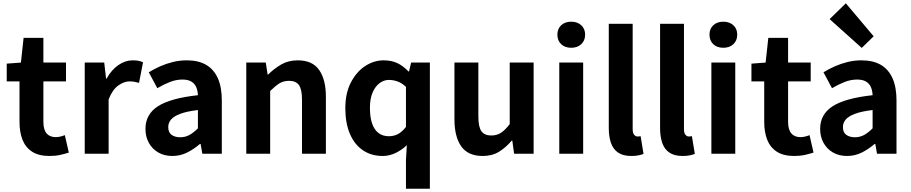

<svg xmlns="http://www.w3.org/2000/svg" viewBox="-20 -944 5596 1179"><path d="M283.9 13.8Q217.7 13.8 177.1 -12.6Q136.4 -39 118.1 -86Q99.8 -133 99.8 -195.4V-444.1H21.3V-553.2L108.4 -559.8L124.9 -711.4H246.4V-559.8H385.2V-444.1H246.4V-195.8Q246.4 -148 266.1 -124.9Q285.8 -101.9 322.8 -101.9Q337 -101.9 352.1 -105.7Q367.2 -109.6 378.1 -114.2L402.6 -7Q380.3 0.2 350.8 7Q321.3 13.8 283.9 13.8Z M500.3 0V-559.8H620L631.4 -460.8H634.2Q664.9 -515.8 707.2 -544.7Q749.5 -573.5 793.3 -573.5Q816.7 -573.5 831.4 -570.4Q846.2 -567.2 858.4 -561.8L833.8 -435.2Q818.4 -439.4 805.5 -441.8Q792.6 -444.2 774.3 -444.2Q742.4 -444.2 706.7 -419.3Q671 -394.4 647 -333.6V0Z M1038.4 13.8Q988.9 13.8 951.6 -7.9Q914.4 -29.5 893.8 -67.2Q873.2 -105 873.2 -152.6Q873.2 -242.2 949.9 -291.6Q1026.7 -341 1195.3 -359.4Q1194.2 -386.8 1185.1 -408.6Q1176 -430.4 1155.4 -442.9Q1134.8 -455.5 1100.1 -455.5Q1061.3 -455.5 1023.3 -440.5Q985.3 -425.6 946 -402.4L893.7 -500.1Q927.1 -520.7 964.2 -537.1Q1001.3 -553.4 1042.3 -563.5Q1083.3 -573.5 1127.1 -573.5Q1198.4 -573.5 1246 -545.7Q1293.6 -517.8 1317.9 -463Q1342.1 -408.3 1342.1 -327V0H1222.4L1211.9 -59.9H1207.4Q1171.3 -28.4 1129 -7.3Q1086.8 13.8 1038.4 13.8ZM1086.7 -101.1Q1118.1 -101.1 1143.6 -115.4Q1169.1 -129.7 1195.3 -155.8V-268.4Q1127.4 -260.3 1087.2 -245.2Q1047 -230.1 1030.1 -209.7Q1013.1 -189.3 1013.1 -163.8Q1013.1 -130.8 1033.7 -116Q1054.3 -101.1 1086.7 -101.1Z M1492.3 0V-559.8H1612L1623.4 -485.9H1626.2Q1662.5 -522.2 1706.7 -547.9Q1750.9 -573.5 1808.2 -573.5Q1898.6 -573.5 1939.9 -514.3Q1981.2 -455 1981.2 -349.1V0H1834.5V-330.9Q1834.5 -396 1815.5 -421.9Q1796.5 -447.7 1755.1 -447.7Q1720.9 -447.7 1695.6 -431.9Q1670.3 -416 1639 -385.1V0Z M2472.9 214.9V37.3L2478.2 -52.7Q2449 -24 2410.1 -5.1Q2371.2 13.8 2330.2 13.8Q2260.3 13.8 2208.6 -21.2Q2156.9 -56.2 2128.7 -122Q2100.5 -187.8 2100.5 -279.9Q2100.5 -371.2 2134.2 -436.8Q2167.9 -502.4 2221.7 -538Q2275.6 -573.5 2335.7 -573.5Q2383 -573.5 2418.7 -557Q2454.4 -540.5 2488.3 -505.3H2491.8L2504.6 -559.8H2619.7V214.9ZM2367.5 -107.4Q2397.9 -107.4 2423.3 -120.4Q2448.6 -133.5 2472.9 -164.8V-410.8Q2447.8 -434.2 2421.4 -443.7Q2395 -453.2 2368.1 -453.2Q2337.2 -453.2 2310.7 -433.4Q2284.1 -413.7 2267.9 -375.7Q2251.6 -337.8 2251.6 -281.5Q2251.6 -223.5 2265.3 -184.6Q2279 -145.7 2305.2 -126.6Q2331.4 -107.4 2367.5 -107.4Z M2944.4 13.8Q2853.3 13.8 2811.9 -45.8Q2770.6 -105.3 2770.6 -210.6V-559.8H2917.4V-228.7Q2917.4 -164.3 2936.3 -138.2Q2955.3 -112 2996.6 -112Q3030.7 -112 3056.4 -128.6Q3082.1 -145.2 3110 -182.1V-559.8H3256.8V0H3136.9L3125.9 -80.6H3122.3Q3086.2 -37.8 3044 -12Q3001.8 13.8 2944.4 13.8Z M3414.3 0V-559.8H3561V0ZM3487.9 -650.6Q3449.2 -650.6 3426 -672.6Q3402.7 -694.5 3402.7 -731.4Q3402.7 -767.1 3426 -789Q3449.2 -810.8 3487.9 -810.8Q3525.5 -810.8 3549.2 -789Q3573 -767.1 3573 -731.4Q3573 -694.5 3549.2 -672.6Q3525.5 -650.6 3487.9 -650.6Z M3856.5 13.8Q3805.2 13.8 3774.9 -7.4Q3744.5 -28.5 3731.4 -67.1Q3718.3 -105.8 3718.3 -157.3V-797.9H3865V-151.3Q3865 -125.9 3874.5 -115.9Q3884 -105.8 3894 -105.8Q3898.6 -105.8 3902.6 -106.3Q3906.6 -106.8 3913.8 -107.8L3931.7 1.2Q3919.3 6.1 3900.8 9.9Q3882.3 13.8 3856.5 13.8Z M4171.5 13.8Q4120.2 13.8 4089.9 -7.4Q4059.5 -28.5 4046.4 -67.1Q4033.3 -105.8 4033.3 -157.3V-797.9H4180V-151.3Q4180 -125.9 4189.5 -115.9Q4199 -105.8 4209 -105.8Q4213.6 -105.8 4217.6 -106.3Q4221.6 -106.8 4228.8 -107.8L4246.7 1.2Q4234.3 6.1 4215.8 9.9Q4197.3 13.8 4171.5 13.8Z M4348.3 0V-559.8H4495V0ZM4421.9 -650.6Q4383.2 -650.6 4360 -672.6Q4336.7 -694.5 4336.7 -731.4Q4336.7 -767.1 4360 -789Q4383.2 -810.8 4421.9 -810.8Q4459.5 -810.8 4483.2 -789Q4507 -767.1 4507 -731.4Q4507 -694.5 4483.2 -672.6Q4459.5 -650.6 4421.9 -650.6Z M4856.9 13.8Q4790.7 13.8 4750.1 -12.6Q4709.4 -39 4691.1 -86Q4672.8 -133 4672.8 -195.4V-444.1H4594.3V-553.2L4681.4 -559.8L4697.9 -711.4H4819.4V-559.8H4958.2V-444.1H4819.4V-195.8Q4819.4 -148 4839.1 -124.9Q4858.8 -101.9 4895.8 -101.9Q4910 -101.9 4925.1 -105.7Q4940.2 -109.6 4951.1 -114.2L4975.6 -7Q4953.3 0.2 4923.8 7Q4894.3 13.8 4856.9 13.8Z M5181.4 13.8Q5131.9 13.8 5094.6 -7.9Q5057.4 -29.5 5036.8 -67.2Q5016.2 -105 5016.2 -152.6Q5016.2 -242.2 5092.9 -291.6Q5169.7 -341 5338.3 -359.4Q5337.2 -386.8 5328.1 -408.6Q5319 -430.4 5298.4 -442.9Q5277.8 -455.5 5243.1 -455.5Q5204.3 -455.5 5166.3 -440.5Q5128.3 -425.6 5089 -402.4L5036.7 -500.1Q5070.1 -520.7 5107.2 -537.1Q5144.3 -553.4 5185.3 -563.5Q5226.3 -573.5 5270.1 -573.5Q5341.4 -573.5 5389 -545.7Q5436.6 -517.8 5460.9 -463Q5485.1 -408.3 5485.1 -327V0H5365.4L5354.9 -59.9H5350.4Q5314.3 -28.4 5272 -7.3Q5229.8 13.8 5181.4 13.8ZM5229.7 -101.1Q5261.1 -101.1 5286.6 -115.4Q5312.1 -129.7 5338.3 -155.8V-268.4Q5270.4 -260.3 5230.2 -245.2Q5190 -230.1 5173.1 -209.7Q5156.1 -189.3 5156.1 -163.8Q5156.1 -130.8 5176.7 -116Q5197.3 -101.1 5229.7 -101.1ZM5271.6 -649.7 5074.4 -826.6 5173.9 -923.7 5344.9 -721.2Z"/></svg>

Font: Noto Sans HK Thin
Style: Regular
Weight: 100
Designer: Ryoko NISHIZUKA 西塚涼子 (kana, bopomofo & ideographs); Paul D. Hunt (Latin, Greek & Cyrillic); Sandoll Communications 산돌커뮤니
Foundry: Adobe
Version: Version 2.004-H2;hotconv 1.0.118;makeotfexe 2.5.65603